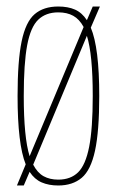

<svg xmlns="http://www.w3.org/2000/svg" viewBox="-20 -560 358 590"><path d="M32 10 59 -55Q34 -117 34 -265Q34 -373 46.5 -433Q59 -493 86.5 -516.5Q114 -540 159 -540Q189 -540 210.5 -530.5Q232 -521 247 -498L265 -540H287L259 -475Q285 -414 285 -265Q285 -157 272 -97Q259 -37 231 -13.5Q203 10 159 10Q130 10 108 0.5Q86 -9 71 -32L53 10ZM53 -265Q53 -138 71 -80L237 -477Q224 -501 205 -511.5Q186 -522 159 -522Q121 -522 97.5 -499.5Q74 -477 63.5 -421Q53 -365 53 -265ZM159 -8Q197 -8 220 -30.5Q243 -53 254 -109Q265 -165 265 -265Q265 -393 247 -450L82 -54Q95 -29 114 -18.5Q133 -8 159 -8Z"/></svg>

Font: Georama Condensed Thin
Style: Regular
Weight: 100
Width: 3
Designer: Jean-Baptiste Levee
Foundry: Production Type
Version: Version 1.000